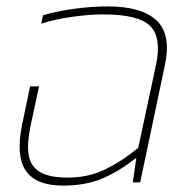

<svg xmlns="http://www.w3.org/2000/svg" viewBox="-20 -570 594 600"><path d="M177 10Q93 10 61 -36Q29 -82 49 -180L74 -300H102L75 -174Q64 -122 69.5 -86.5Q75 -51 104 -33Q133 -15 192 -15Q257 -15 310.5 -41.5Q364 -68 412 -108L467 -365Q486 -451 450 -488Q414 -525 303 -525Q260 -525 206 -517.5Q152 -510 109 -496L114 -522Q152 -534 208 -542Q264 -550 316 -550Q423 -550 469.5 -506Q516 -462 495 -365L418 0H395L406 -77Q359 -39 305 -14.5Q251 10 177 10Z"/></svg>

Font: Kanit Thin
Style: Italic
Weight: 250
Italic angle: -12°
Designer: Katatrad Team
Foundry: CadsonDemak
Version: Version 2.000; ttfautohint (v1.8.3)